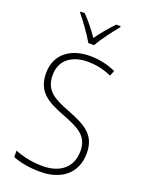

<svg xmlns="http://www.w3.org/2000/svg" viewBox="-175 -1121 838 1119"><g transform="rotate(20 244.5 -562.0)"><path d="M229 -884H264C288 -927 337 -993 372 -1034V-1041H345C309 -1004 275 -962 246 -922C219 -962 182 -1008 149 -1041H123V-1034C155 -996 204 -928 229 -884ZM440 -277C440 -391 370 -428 256 -473C163 -509 97 -539 97 -638C97 -732 167 -781 264 -781C309 -781 360 -773 412 -749L426 -782C379 -804 324 -817 265 -817C146 -817 57 -754 57 -636C57 -520 130 -481 233 -441C343 -399 401 -368 401 -276C401 -173 328 -119 223 -119C157 -119 96 -133 50 -152V-112C94 -95 150 -83 222 -83C349 -83 440 -150 440 -277Z"/></g></svg>

Font: Noto Sans Kannada UI SemiCondensed ExtraLight
Style: Regular
Weight: 200
Width: 4
Designer: Jelle Bosma - Monotype Design Team
Foundry: Monotype Imaging Inc.
Version: Version 2.005